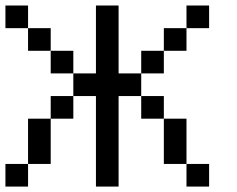

<svg xmlns="http://www.w3.org/2000/svg" viewBox="-20 -687 873 707"><path d="M0 0V-83.3H83.3V0ZM0 -583.3V-666.7H83.3V-583.3ZM750 -83.3V0H666.7V-83.3ZM750 -583.3H666.7V-666.7H750ZM166.7 -83.3H83.3V-250H166.7ZM166.7 -416.7V-500H250V-416.7ZM166.7 -250V-333.3H250V-250ZM166.7 -583.3V-500H83.3V-583.3ZM333.3 0V-333.3H250V-416.7H333.3V-666.7H416.7V-416.7H500V-333.3H416.7V0ZM500 -416.7V-500H583.3V-416.7ZM500 -333.3H583.3V-250H500ZM666.7 -83.3H583.3V-250H666.7ZM666.7 -583.3V-500H583.3V-583.3Z"/></svg>

Font: Galmuri11 Regular
Style: Regular
Weight: 400
Designer: Minseo Lee (Quiple)
Version: Version 2.356;hotconv 1.1.0;makeotfexe 2.6.0 DEVELOPMENT